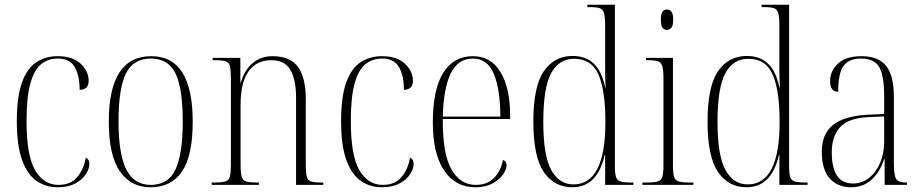

<svg xmlns="http://www.w3.org/2000/svg" viewBox="-20 -780 3888 810"><path d="M222 10Q173 10 134.5 -16.5Q96 -43 73.5 -104Q51 -165 51 -268Q51 -373 73 -433Q95 -493 134 -518Q173 -543 223 -543Q287 -543 320.5 -511Q354 -479 354 -440Q354 -418 343 -409.5Q332 -401 316 -401Q316 -460 295.5 -496.5Q275 -533 223 -533Q184 -533 154.5 -510Q125 -487 108.5 -429.5Q92 -372 92 -268Q92 -123 128.5 -61.5Q165 0 226 0Q278 0 305.5 -32.5Q333 -65 342 -115Q357 -108 357 -88Q357 -68 342 -45Q327 -22 297.5 -6Q268 10 222 10Z M615 10Q532 10 485.5 -57.5Q439 -125 439 -267Q439 -543 618 -543Q793 -543 793 -267Q793 -123 748 -56.5Q703 10 615 10ZM616 0Q691 0 721 -66.5Q751 -133 751 -267Q751 -407 720.5 -470Q690 -533 617 -533Q542 -533 511 -469.5Q480 -406 480 -267Q480 -131 512.5 -65.5Q545 0 616 0Z M873 0V-10H885Q916 -10 931 -14.5Q946 -19 950 -35.5Q954 -52 954 -86V-451Q954 -485 950 -501Q946 -517 931.5 -521.5Q917 -526 887 -526H877V-536H994V-432H996Q1011 -484 1045.5 -513.5Q1080 -543 1130 -543Q1203 -543 1236.5 -498.5Q1270 -454 1270 -360V-86Q1270 -52 1274 -35.5Q1278 -19 1292.5 -14.5Q1307 -10 1337 -10H1344V0H1229V-369Q1229 -443 1205.5 -484.5Q1182 -526 1124 -526Q1062 -526 1028.5 -479Q995 -432 995 -338V-86Q995 -51 999.5 -35Q1004 -19 1018.5 -14.5Q1033 -10 1064 -10H1072V0Z M1590 10Q1541 10 1502.5 -16.5Q1464 -43 1441.5 -104Q1419 -165 1419 -268Q1419 -373 1441 -433Q1463 -493 1502 -518Q1541 -543 1591 -543Q1655 -543 1688.5 -511Q1722 -479 1722 -440Q1722 -418 1711 -409.5Q1700 -401 1684 -401Q1684 -460 1663.5 -496.5Q1643 -533 1591 -533Q1552 -533 1522.5 -510Q1493 -487 1476.5 -429.5Q1460 -372 1460 -268Q1460 -123 1496.5 -61.5Q1533 0 1594 0Q1646 0 1673.5 -32.5Q1701 -65 1710 -115Q1725 -108 1725 -88Q1725 -68 1710 -45Q1695 -22 1665.5 -6Q1636 10 1590 10Z M1985 10Q1901 10 1853.5 -61Q1806 -132 1806 -262Q1806 -403 1850 -473Q1894 -543 1975 -543Q2051 -543 2091.5 -476Q2132 -409 2132 -293V-278H1848Q1847 -131 1884.5 -65.5Q1922 0 1987 0Q2035 0 2063.5 -28.5Q2092 -57 2102 -105Q2117 -100 2117 -83Q2117 -65 2102 -43.5Q2087 -22 2057.5 -6Q2028 10 1985 10ZM2091 -288Q2090 -405 2063 -469Q2036 -533 1975 -533Q1912 -533 1881.5 -470Q1851 -407 1848 -288Z M2395 10Q2318 10 2274 -54.5Q2230 -119 2230 -267Q2230 -416 2274.5 -480Q2319 -544 2396 -544Q2507 -544 2533 -411H2535Q2533 -453 2533 -488Q2533 -523 2533 -549V-669Q2533 -707 2528.5 -724Q2524 -741 2510 -745.5Q2496 -750 2468 -750H2458V-760H2574V-79Q2574 -49 2578.5 -34Q2583 -19 2597.5 -14.5Q2612 -10 2641 -10H2652V0H2533V-126H2531Q2500 10 2395 10ZM2400 -2Q2534 -3 2534 -265Q2534 -398 2505 -465Q2476 -532 2402 -532Q2338 -532 2305 -471Q2272 -410 2272 -265Q2272 -124 2305.5 -63Q2339 -2 2400 -2Z M2794 -654Q2782 -654 2775 -663Q2768 -672 2768 -697Q2768 -722 2775 -731Q2782 -740 2794 -740Q2805 -740 2812.5 -731Q2820 -722 2820 -697Q2820 -672 2812.5 -663Q2805 -654 2794 -654ZM2690 0V-10H2709Q2740 -10 2755 -14.5Q2770 -19 2774.5 -35Q2779 -51 2779 -85V-448Q2779 -483 2774.5 -499.5Q2770 -516 2756.5 -521Q2743 -526 2715 -526H2705V-536H2819V-86Q2819 -51 2823.5 -35Q2828 -19 2843 -14.5Q2858 -10 2888 -10H2905V0Z M3130 10Q3053 10 3009 -54.5Q2965 -119 2965 -267Q2965 -416 3009.5 -480Q3054 -544 3131 -544Q3242 -544 3268 -411H3270Q3268 -453 3268 -488Q3268 -523 3268 -549V-669Q3268 -707 3263.5 -724Q3259 -741 3245 -745.5Q3231 -750 3203 -750H3193V-760H3309V-79Q3309 -49 3313.5 -34Q3318 -19 3332.5 -14.5Q3347 -10 3376 -10H3387V0H3268V-126H3266Q3235 10 3130 10ZM3135 -2Q3269 -3 3269 -265Q3269 -398 3240 -465Q3211 -532 3137 -532Q3073 -532 3040 -471Q3007 -410 3007 -265Q3007 -124 3040.5 -63Q3074 -2 3135 -2Z M3571 10Q3514 10 3480.5 -27Q3447 -64 3447 -140Q3447 -216 3495 -253.5Q3543 -291 3641 -296L3710 -299V-375Q3710 -460 3689.5 -496.5Q3669 -533 3612 -533Q3560 -533 3538 -501Q3516 -469 3516 -393Q3482 -393 3482 -438Q3482 -481 3515.5 -512Q3549 -543 3615 -543Q3685 -543 3718 -502.5Q3751 -462 3751 -372V-93Q3751 -39 3761 -24.5Q3771 -10 3803 -10H3806V0H3712V-110H3710Q3694 -57 3658.5 -23.5Q3623 10 3571 10ZM3579 -6Q3617 -6 3646.5 -29.5Q3676 -53 3693 -93Q3710 -133 3710 -181V-289L3645 -286Q3559 -282 3524 -243.5Q3489 -205 3489 -137Q3489 -74 3510.5 -40Q3532 -6 3579 -6Z"/></svg>

Font: Noto Serif Display Condensed ExtraLight
Style: Regular
Weight: 200
Width: 3
Designer: Monotype Design Team
Foundry: Monotype Imaging Inc.
Version: Version 2.009